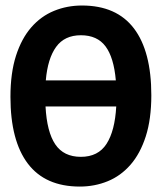

<svg xmlns="http://www.w3.org/2000/svg" viewBox="-20 -669 590 700"><path d="M531.7 -321.8Q531.7 -234.9 511.5 -171.9Q491.2 -108.9 455.8 -68.4Q420.4 -27.8 372.8 -8.3Q325.2 11.2 271 11.2Q145 11.2 81.5 -72.5Q18.1 -156.2 18.1 -315.9Q18.1 -402.8 38.3 -465.8Q58.6 -528.8 94 -569.3Q129.4 -609.9 177 -629.4Q224.6 -648.9 278.8 -648.9Q404.8 -648.9 468.3 -565.4Q531.7 -481.9 531.7 -321.8ZM274.9 -97.2Q337.9 -97.2 368.4 -144.5Q398.9 -191.9 403.8 -280.8H146Q150.9 -188 181.6 -142.6Q212.4 -97.2 274.9 -97.2ZM274.9 -540.5Q215.3 -540.5 184.6 -498Q153.8 -455.6 147 -376H402.3Q395 -459.5 364.7 -500Q334.5 -540.5 274.9 -540.5Z"/></svg>

Font: Code New Roman
Style: Bold
Weight: 700
Monospace: yes
Designer: Sam Radian
Foundry: Code New Roman
Version: Version 1.508 October 19, 2014